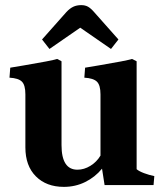

<svg xmlns="http://www.w3.org/2000/svg" viewBox="-20 -722 649 749"><path d="M79 -147V-354Q79 -390 65.5 -403.5Q52 -417 17 -419L20 -458Q35 -461 74 -467Q181 -485 203 -492L220 -483V-156Q220 -60 282 -60Q308 -60 332.5 -75Q357 -90 372 -115V-354Q372 -390 358 -403.5Q344 -417 309 -419L312 -458Q327 -461 366 -467Q473 -485 495 -492L513 -483V-62Q522 -54 542 -46.5Q562 -39 582 -35L579 0H388L378 -64Q351 -31 312.5 -12Q274 7 229 7Q161 7 120 -34Q79 -75 79 -147ZM239 -675Q252 -689 265.5 -695.5Q279 -702 297 -702Q312 -702 323 -696Q334 -690 347 -675L442 -568L413 -531L293 -614L173 -531L144 -568Z"/></svg>

Font: Caladea
Style: Bold
Weight: 700
Designer: Carolina Giovagnoli and Andres Torresi
Foundry: Carolina Giovagnoli & Andres Torresi
Version: Version 1.001